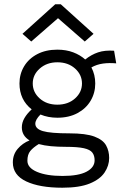

<svg xmlns="http://www.w3.org/2000/svg" viewBox="-20 -705 590 897"><path d="M248 -155Q205 -155 169 -170Q145 -146 145 -127Q145 -103 180.5 -92.5Q216 -82 304 -82Q381 -82 421 -67Q461 -52 475.5 -26Q490 0 490 33Q490 69 468.5 101Q447 133 399 152.5Q351 172 271 172Q165 172 102.5 142.5Q40 113 40 54Q40 17 62.5 -9.5Q85 -36 118 -49Q82 -71 82 -110Q82 -132 94 -153Q106 -174 128 -194Q71 -239 71 -315Q71 -359 92.5 -395Q114 -431 154 -452Q194 -473 248 -473Q289 -473 322 -460.5Q355 -448 378 -427Q407 -450 438.5 -460.5Q470 -471 513 -468L523 -409Q490 -412 461 -408Q432 -404 407 -390Q425 -356 425 -315Q425 -271 403.5 -234.5Q382 -198 342 -176.5Q302 -155 248 -155ZM248 -216Q298 -216 330.5 -245Q363 -274 363 -315Q363 -356 330.5 -385Q298 -414 248 -414Q199 -414 166 -385Q133 -356 133 -315Q133 -274 165.5 -245Q198 -216 248 -216ZM108 46Q108 79 153 98Q198 117 272 117Q347 117 384.5 97Q422 77 422 44Q422 22 411.5 8Q401 -6 372 -12.5Q343 -19 288 -19Q250 -19 218 -22Q186 -25 161 -32Q135 -16 121.5 0.5Q108 17 108 46ZM126 -511 85 -547 238 -685H264L417 -547L376 -511L251 -620Z"/></svg>

Font: Inconsolata SemiExpanded
Style: Regular
Weight: 400
Width: 6
Monospace: yes
Designer: Raph Levien, Cyreal, Brenton Simpson
Foundry: Raph Levien, Cyreal, Google
Version: Version 3.000; ttfautohint (v1.8.2.53-6de2)